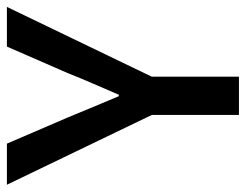

<svg xmlns="http://www.w3.org/2000/svg" viewBox="-100 -598 695 542"><g transform="rotate(-90 247.0 -327.5)"><path d="M193 -246V0H301V-246L498 -655H386L311 -483C292 -434 271 -389 250 -339H246C225 -389 206 -434 186 -483L112 -655H-4Z"/></g></svg>

Font: Cambridge Sans Medium
Style: Regular
Weight: 500
Version: Version 2.020;PS 002.020;hotconv 1.0.88;makeotf.lib2.5.64775